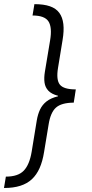

<svg xmlns="http://www.w3.org/2000/svg" viewBox="-27 -791 453 949"><path d="M341.3 -309.6Q290 -309.6 258.8 -317.9Q227.5 -326.2 211.9 -342.8Q196.3 -359.4 193.1 -382.8Q189.9 -406.2 194.8 -436L220.7 -591.8Q231.4 -655.8 212.6 -685.1Q193.8 -714.4 133.8 -714.4L143.1 -770.5Q189.5 -770.5 219.7 -760Q250 -749.5 266.1 -727.5Q282.2 -705.6 286.1 -672.1Q290 -638.7 282.2 -592.8L259.8 -455.6Q250 -396.5 268.8 -372.8Q287.6 -349.1 347.7 -349.1ZM-7.3 138.2 2 82Q62 82 90.3 52.7Q118.7 23.4 129.4 -40.5L154.8 -195.8Q159.7 -225.6 170.9 -249.5Q182.1 -273.4 203.1 -289.8Q224.1 -306.2 258.3 -314.7Q292.5 -323.2 343.8 -323.2L337.4 -283.7Q276.4 -283.2 249.5 -259Q222.7 -234.9 213.4 -176.3L190.9 -40Q183.6 6.3 168.7 39.8Q153.8 73.2 130.4 95Q106.9 116.7 73 127.4Q39.1 138.2 -7.3 138.2ZM337.4 -283.7 254.4 -283.2 265.1 -349.6 347.7 -349.1Z"/></svg>

Font: Inter 18pt Light
Style: Italic
Weight: 300
Italic angle: -9.3988°
Designer: Rasmus Andersson
Foundry: rsms
Version: Version 4.001;git-66647c0bb